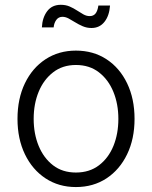

<svg xmlns="http://www.w3.org/2000/svg" viewBox="-20 -756 623 788"><path d="M291.5 11.7Q221.2 11.7 167 -23.9Q112.8 -59.6 82.3 -122.8Q51.8 -186 51.8 -268.1Q51.8 -351.1 82.3 -414.3Q112.8 -477.5 167 -512.9Q221.2 -548.3 291.5 -548.3Q362.8 -548.3 417 -512.9Q471.2 -477.5 501.7 -414.1Q532.2 -350.6 532.2 -268.1Q532.2 -186 501.7 -122.8Q471.2 -59.6 417 -23.9Q362.8 11.7 291.5 11.7ZM291.5 -47.9Q347.2 -47.9 386.2 -77.6Q425.3 -107.4 445.6 -157.2Q465.8 -207 465.8 -268.1Q465.8 -329.1 445.3 -379.2Q424.8 -429.2 386 -459.2Q347.2 -489.3 291.5 -489.3Q236.8 -489.3 198 -459.2Q159.2 -429.2 138.7 -379.4Q118.2 -329.6 118.2 -268.1Q118.2 -207 138.7 -157.2Q159.2 -107.4 197.8 -77.6Q236.3 -47.9 291.5 -47.9ZM355.5 -641.1Q336.4 -641.1 319.8 -648.2Q303.2 -655.3 288.8 -664.3Q274.4 -673.3 261.5 -680.2Q248.5 -687 236.3 -687Q220.2 -687 210.9 -674.1Q201.7 -661.1 200.2 -643.6H151.9Q153.8 -683.6 173.6 -710Q193.4 -736.3 229.5 -736.3Q250 -736.3 266.1 -729.2Q282.2 -722.2 295.9 -713.1Q309.6 -704.1 322.3 -697Q335 -689.9 348.1 -689.9Q363.3 -689.9 371.8 -700.2Q380.4 -710.4 383.8 -733.4H431.6Q428.7 -691.4 408.7 -666.3Q388.7 -641.1 355.5 -641.1Z"/></svg>

Font: Inter 17pt Light
Style: Regular
Weight: 300
Version: Version 4.001;git-66647c0bb